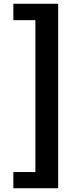

<svg xmlns="http://www.w3.org/2000/svg" viewBox="-20 -827 429 1020"><path d="M51 173V87H168V-720H51V-807H289V173Z"/></svg>

Font: Noto Sans KR Thin ExtraBold
Style: Regular
Weight: 800
Version: Version 2.004-H2;hotconv 1.0.118;makeotfexe 2.5.65603